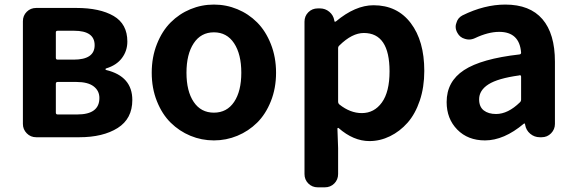

<svg xmlns="http://www.w3.org/2000/svg" viewBox="-20 -594 2493 831"><path d="M136.7 0Q112.3 0 95.7 -17.1Q79.1 -34.2 79.1 -57.6V-502Q79.1 -526.4 95.7 -543Q112.3 -559.6 136.7 -559.6H310.5Q412.1 -559.6 471.7 -524.9Q531.2 -490.2 531.2 -414.1Q531.2 -374 507.8 -342.8Q484.4 -311.5 439.5 -297.9Q436.5 -296.9 436.5 -294.4Q436.5 -292 439.5 -291Q552.7 -263.7 552.7 -161.1Q552.7 -80.1 489.3 -40Q425.8 0 323.2 0ZM221.7 -343.8Q221.7 -335.9 229.5 -335.9H298.8Q389.6 -335.9 389.6 -398.4Q389.6 -460.9 300.8 -460.9H229.5Q221.7 -460.9 221.7 -454.1ZM221.7 -106.4Q221.7 -98.6 229.5 -98.6H314.5Q410.2 -98.6 410.2 -169.9Q410.2 -201.2 385.3 -220.2Q360.4 -239.3 310.5 -239.3H229.5Q221.7 -239.3 221.7 -231.4Z M636.7 -279.3Q636.7 -346.7 659.2 -403.3Q681.6 -460 718.8 -497.1Q755.9 -534.2 804.2 -554.2Q852.5 -574.2 905.8 -574.2Q959 -574.2 1007.3 -554.2Q1055.7 -534.2 1092.8 -497.1Q1129.9 -460 1152.3 -403.3Q1174.8 -346.7 1174.8 -279.3Q1174.8 -211.9 1152.3 -155.8Q1129.9 -99.6 1092.8 -63Q1055.7 -26.4 1007.3 -6.3Q959 13.7 905.8 13.7Q852.5 13.7 804.2 -6.3Q755.9 -26.4 718.8 -63Q681.6 -99.6 659.2 -155.8Q636.7 -211.9 636.7 -279.3ZM1024.4 -279.3Q1024.4 -359.4 993.2 -406.7Q961.9 -454.1 905.8 -454.1Q849.6 -454.1 818.4 -406.7Q787.1 -359.4 787.1 -279.3Q787.1 -199.2 818.4 -152.8Q849.6 -106.4 905.8 -106.4Q961.9 -106.4 993.2 -152.8Q1024.4 -199.2 1024.4 -279.3Z M1355.5 216.8Q1331.1 216.8 1314.5 200.2Q1297.9 183.6 1297.9 159.2V-500Q1297.9 -524.4 1314.5 -541Q1331.1 -557.6 1355.5 -557.6H1365.2Q1387.7 -557.6 1405.3 -543Q1422.9 -528.3 1426.8 -505.9L1427.7 -502Q1427.7 -500 1429.7 -500Q1431.6 -500 1433.6 -501Q1517.6 -571.3 1596.7 -571.3Q1699.2 -571.3 1757.8 -494.1Q1816.4 -417 1816.4 -287.1Q1816.4 -216.8 1796.9 -158.7Q1777.3 -100.6 1744.1 -63Q1710.9 -25.4 1668 -4.4Q1625 16.6 1579.1 16.6Q1509.8 16.6 1445.3 -40Q1443.4 -41 1441.9 -40Q1440.4 -39.1 1440.4 -37.1L1443.4 46.9V159.2Q1443.4 183.6 1426.8 200.2Q1410.2 216.8 1385.7 216.8ZM1545.9 -104.5Q1599.6 -104.5 1632.8 -150.4Q1666 -196.3 1666 -285.2Q1666 -451.2 1554.7 -451.2Q1503.9 -451.2 1449.2 -397.5Q1443.4 -392.6 1443.4 -385.7V-154.3Q1443.4 -146.5 1449.2 -141.6Q1496.1 -104.5 1545.9 -104.5Z M2079.1 13.7Q2004.9 13.7 1959 -33.2Q1913.1 -80.1 1913.1 -152.3Q1913.1 -241.2 1988.3 -290.5Q2063.5 -339.8 2228.5 -358.4Q2235.4 -359.4 2235.4 -366.2Q2228.5 -456.1 2140.6 -456.1Q2092.8 -456.1 2035.2 -428.7Q2022.5 -422.9 2009.8 -422.9Q2001 -422.9 1992.2 -425.8Q1970.7 -431.6 1960 -451.2Q1952.1 -464.8 1952.1 -478.5Q1952.1 -486.3 1955.1 -494.1Q1960.9 -516.6 1981.4 -527.3Q2076.2 -574.2 2167 -574.2Q2273.4 -574.2 2327.6 -511.2Q2381.8 -448.2 2381.8 -327.1V-57.6Q2381.8 -34.2 2365.2 -17.1Q2348.6 0 2324.2 0H2316.4Q2293 0 2274.9 -15.1Q2256.8 -30.3 2252.9 -53.7L2252 -58.6Q2251 -59.6 2249.5 -59.6Q2248 -59.6 2247.1 -58.6Q2161.1 13.7 2079.1 13.7ZM2127 -100.6Q2178.7 -100.6 2230.5 -151.4Q2235.4 -156.2 2235.4 -163.1V-261.7Q2235.4 -268.6 2229.5 -268.6Q2228.5 -268.6 2227.5 -267.6Q2134.8 -254.9 2094.2 -229Q2053.7 -203.1 2053.7 -164.1Q2053.7 -131.8 2073.7 -116.2Q2093.8 -100.6 2127 -100.6Z"/></svg>

Font: Gen Jyuu Gothic Bold
Style: Bold
Weight: 700
Designer: [Source Han Sans]
Ryoko NISHIZUKA  (kana & ideographs); Paul D. Hunt (Latin, Greek & Cyrillic); Wenlong ZHANG  (bopomofo
Version: Version 1.002.20150607